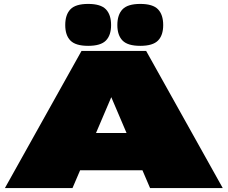

<svg xmlns="http://www.w3.org/2000/svg" viewBox="-20 -960 1162 980"><path d="M5 0 396 -700H726L1117 0H746L707 -91H389L350 0ZM470 -281H626L548 -464ZM696 -726Q632 -726 605.5 -753Q579 -780 579 -832Q579 -885 605.5 -912.5Q632 -940 696 -940Q760 -940 786.5 -912.5Q813 -885 813 -832Q813 -780 786.5 -753Q760 -726 696 -726ZM430 -726Q366 -726 339.5 -753Q313 -780 313 -832Q313 -885 339.5 -912.5Q366 -940 430 -940Q494 -940 520.5 -912.5Q547 -885 547 -832Q547 -780 520.5 -753Q494 -726 430 -726Z"/></svg>

Font: Georama ExtraExtended Black
Style: Regular
Weight: 900
Width: 8
Designer: Jean-Baptiste Levee
Foundry: Production Type
Version: Version 1.000